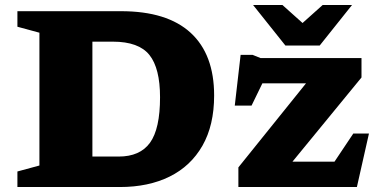

<svg xmlns="http://www.w3.org/2000/svg" viewBox="-20 -752 1530 772"><path d="M50 0V-62.5L138.5 -86.5V-620.5L50 -644.5V-707H466.5Q652 -707 746.5 -620.2Q841 -533.5 841 -368Q841 -248.5 794 -166.2Q747 -84 662 -42Q577 0 462 0ZM623.5 -361Q623.5 -477.5 580.8 -531Q538 -584.5 433.5 -584.5H351.5V-122.5H457Q543 -122.5 583.2 -178.2Q623.5 -234 623.5 -361ZM938.5 0V-79L1210.5 -417H1035L991.5 -327.5H924L947.5 -531.5H995.5L1027.5 -518.5H1433.5V-440.5L1156 -102H1325L1400.5 -215H1463.5L1415 0ZM1395.5 -732 1265.5 -569H1127.5L997.5 -732H1115.5L1196.5 -659.5L1277.5 -732Z"/></svg>

Font: Newsreader Caption
Style: Bold
Weight: 700
Designer: Hugues Gentile
Foundry: Production Type
Version: Version 1.001